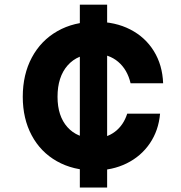

<svg xmlns="http://www.w3.org/2000/svg" viewBox="-20 -727 790 840"><path d="M329.3 -706.6H448.7V93.4H329.3ZM79.6 -303.6Q79.6 -401.2 119.4 -475.5Q159.2 -549.8 231.2 -590.8Q303.1 -631.8 398.3 -631.8Q484.3 -631.8 549.9 -598.1Q615.5 -564.4 653.1 -503.5Q690.7 -442.7 693.7 -362.7H551.3Q537.3 -422.5 496.9 -456.7Q456.5 -491 397 -491Q320.1 -491 275.9 -440.9Q231.7 -390.7 231.7 -303.6Q231.7 -219.1 275.1 -170.6Q318.4 -122.2 393.6 -122.2Q445.2 -122.2 482.9 -150.7Q520.6 -179.3 536.6 -229.8H680.3Q673.9 -156.1 635.5 -99.7Q597.1 -43.3 534.3 -12.3Q471.5 18.6 393.8 18.6Q299.9 18.6 228.7 -21.7Q157.5 -62 118.6 -135Q79.6 -208 79.6 -303.6Z"/></svg>

Font: Martian Mono VF sWd Rg
Style: Regular
Weight: 400
Width: 6
Monospace: yes
Designer: Roman Shamin
Foundry: Evil Martians
Version: Version 1.100